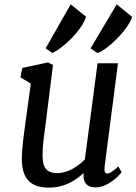

<svg xmlns="http://www.w3.org/2000/svg" viewBox="-20 -856 629 886"><path d="M80.6 -124.5C80.6 -22.5 129.9 9.8 205.1 9.8C278.8 9.8 330.6 -23.9 366.2 -58.6C360.4 -17.6 378.9 8.8 420.4 8.8C479 8.8 532.7 -47.9 541 -62L525.9 -87.9C497.1 -61.5 484.4 -55.2 474.1 -55.2C463.4 -55.2 460 -66.9 463.4 -92.3L524.4 -564H430.2L371.6 -120.1C339.8 -87.4 291 -57.1 246.1 -57.1C203.6 -57.1 176.3 -71.8 176.3 -139.6C176.3 -189 183.6 -228.5 190.9 -287.6L224.6 -556.2L201.2 -567.9L83 -542.5L74.2 -499L122.1 -470.2L97.7 -291.5C89.8 -233.4 80.6 -167.5 80.6 -124.5ZM429.7 -611.3C482.9 -629.4 576.2 -727.1 589.4 -778.3L518.6 -835.9L397.9 -632.8ZM221.7 -611.3C277.3 -637.7 359.9 -720.2 377 -778.8L306.2 -835.9L190.4 -632.8Z"/></svg>

Font: Merriweather
Style: Italic
Weight: 400
Italic angle: -7.5°
Designer: Eben Sorkin
Foundry: Eben Sorkin
Version: Version 1.001